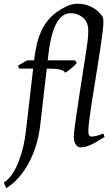

<svg xmlns="http://www.w3.org/2000/svg" viewBox="-69 -762 597 1019"><path d="M485.8 -35.2Q461.9 -20 443.6 -9.5Q425.3 1 410.4 7.6Q395.5 14.2 382.8 17.1Q370.1 20 357.9 20Q344.2 20 333.5 5.4Q322.8 -9.3 322.8 -38.1Q322.8 -49.8 326.7 -81.1Q330.6 -112.3 336.9 -155.3Q343.3 -198.2 351.1 -249.5Q358.9 -300.8 366.9 -352.5Q375 -404.3 382.6 -452.9Q390.1 -501.5 395.5 -540Q399.9 -571.8 399.4 -598.4Q398.9 -625 391.6 -642.1Q386.7 -653.3 377.7 -662.6Q368.7 -671.9 356.9 -678.5Q345.2 -685.1 332 -688.5Q318.8 -691.9 305.7 -691.9Q284.2 -691.9 267.6 -680.9Q251 -669.9 238.5 -651.6Q226.1 -633.3 217.3 -609.6Q208.5 -585.9 202.6 -560.5Q196.8 -535.2 192.9 -510.3Q189 -485.4 187 -464.8L184.1 -441.9H328.6L338.4 -428.2Q333.5 -421.4 325.2 -413.3Q316.9 -405.3 307.6 -397.9Q298.3 -390.6 289.8 -384.5Q281.2 -378.4 276.4 -376Q273.9 -382.8 265.6 -387Q257.3 -391.1 244.9 -393.6Q232.4 -396 216.3 -397Q200.2 -397.9 182.1 -397.9H179.2L144 -94.2Q137.7 -40.5 122.3 9.5Q106.9 59.6 83.7 102.8Q60.5 146 30.3 180.4Q0 214.8 -36.1 236.8L-48.8 206.1Q-24.4 192.4 -4.6 163.1Q15.1 133.8 30 95.7Q44.9 57.6 54.7 14.9Q64.5 -27.8 68.8 -67.9L106.9 -397.9H33.2L25.9 -413.1L75.2 -441.9H111.8Q116.7 -481 124.3 -517.1Q131.8 -553.2 145 -585.4Q158.2 -617.7 179 -645.8Q199.7 -673.8 230.5 -696.8Q256.8 -715.8 285.2 -729Q313.5 -742.2 343.8 -742.2Q358.9 -742.2 378.2 -738.5Q397.5 -734.9 420.4 -723.1Q438.5 -713.4 450.7 -702.6Q462.9 -691.9 474.1 -675.3Q477.5 -670.4 478.8 -661.1Q480 -651.9 479.7 -639.9Q479.5 -627.9 478 -614.5Q476.6 -601.1 475.1 -587.9Q470.2 -547.9 462.6 -498.8Q455.1 -449.7 446.8 -397.7Q438.5 -345.7 430.2 -294.2Q421.9 -242.7 415 -198Q408.2 -153.3 404.1 -118.7Q399.9 -84 399.9 -65.9Q399.9 -49.3 404.5 -43.2Q409.2 -37.1 417 -37.1Q428.2 -37.1 443.1 -41Q458 -44.9 480 -53.2L485.8 -35.2Z"/></svg>

Font: Gentium
Style: Italic
Weight: 400
Italic angle: -7°
Designer: J. Victor Gaultney
Version: Version 1.02; 2005; OFL release